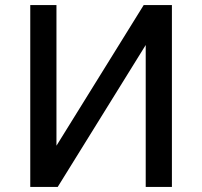

<svg xmlns="http://www.w3.org/2000/svg" viewBox="-20 -735 795 755"><path d="M99 0V-715H202V-162L545 -715H656V0H553V-558L207 0Z"/></svg>

Font: Wix Madefor Text Medium
Style: Regular
Weight: 500
Designer: Dalton Maag Ltd
Foundry: Dalton Maag Ltd
Version: Version 3.100